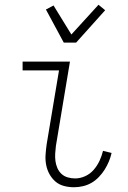

<svg xmlns="http://www.w3.org/2000/svg" viewBox="-20 -779 540 807"><path d="M291 8Q269 8 248.5 2.5Q228 -3 213 -16Q198 -29 188 -47Q178 -65 174 -86Q170 -107 171.5 -128.5Q173 -150 176 -172L228 -483H75V-520H274L215 -166Q213 -150 212 -134Q211 -118 213 -102.5Q215 -87 221 -73Q227 -59 238 -48.5Q249 -38 264.5 -33.5Q280 -29 296 -29Q317 -29 338 -38.5Q359 -48 374 -65.5Q389 -83 398.5 -103.5Q408 -124 413 -145L449 -136Q445 -118 437.5 -100Q430 -82 419.5 -65.5Q409 -49 395 -34.5Q381 -20 364.5 -10.5Q348 -1 329 3.5Q310 8 291 8ZM248 -600 173 -739 205 -756 280 -634 394 -759 422 -736 300 -600Z"/></svg>

Font: Iosevka Term Curly Extralight
Style: Italic
Weight: 200
Italic angle: -9°
Designer: Belleve Invis
Foundry: Belleve Invis
Version: Version 32.3.0